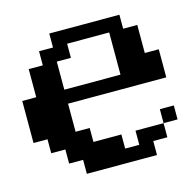

<svg xmlns="http://www.w3.org/2000/svg" viewBox="-81 -581 661 661"><g transform="rotate(-15 250.0 -250.0)"><path d="M500 -250H149.9V-149.9H200.2V-100.1H299.8V-49.8H350.1V-100.1H450.2V-149.9H500V-100.1H450.2V-49.8H399.9V0H149.9V-49.8H100.1V-100.1H49.8V-149.9H0V-299.8H49.8V-399.9H100.1V-450.2H149.9V-500H399.9V-450.2H450.2V-350.1H500ZM149.9 -299.8H350.1V-450.2H200.2V-399.9H149.9Z"/></g></svg>

Font: Redaction 50
Style: Bold
Weight: 700
Designer: Jeremy Mickel / Forest Young
Foundry: MCKL
Version: Version 2.001;hotconv 1.0.113;makeotfexe 2.5.65598 DEVELOPME